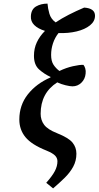

<svg xmlns="http://www.w3.org/2000/svg" viewBox="-20 -825 546 1063"><path d="M274 218 236 187Q269 150 283.5 122.5Q298 95 298 68Q298 50 285 36.5Q272 23 238 9Q155 -24 121 -65.5Q87 -107 87 -163Q87 -243 134 -302.5Q181 -362 259 -396L260 -399Q225 -415 196.5 -440.5Q168 -466 168 -516Q168 -557 184 -591Q200 -625 229 -654Q190 -666 169.5 -686.5Q149 -707 151 -736Q153 -774 180 -789.5Q207 -805 243 -805Q245 -778 253.5 -749Q262 -720 288 -701Q321 -723 361 -743.5Q401 -764 446 -783Q506 -779 506 -738Q506 -707 478 -684.5Q450 -662 404 -651Q358 -640 304 -642Q284 -617 273.5 -585.5Q263 -554 263 -521Q263 -487 276 -467Q289 -447 309 -432Q346 -450 384 -458.5Q422 -467 442 -466Q448 -459 452 -446Q456 -433 454 -417Q451 -387 430.5 -367Q410 -347 381 -347Q368 -347 343 -353Q318 -359 297 -369Q205 -310 205 -195Q205 -160 224.5 -134Q244 -108 295 -88Q360 -62 381.5 -35.5Q403 -9 403 26Q403 65 385.5 97.5Q368 130 338.5 159Q309 188 274 218Z"/></svg>

Font: Noto Serif ExtraCondensed SemiBold
Style: Italic
Weight: 600
Width: 2
Italic angle: -12°
Designer: Monotype Design Team
Foundry: Monotype Imaging Inc.
Version: Version 2.013